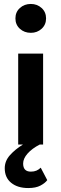

<svg xmlns="http://www.w3.org/2000/svg" viewBox="-20 -731 311 971"><path d="M58 -638Q58 -670 80.5 -690.5Q103 -711 136 -711Q168 -711 190.5 -690.5Q213 -670 213 -638Q213 -606 190.5 -585.5Q168 -565 136 -565Q103 -565 80.5 -585.5Q58 -606 58 -638ZM186 117 219 180Q208 195 184.5 207.5Q161 220 123 220Q69 220 36.5 193.5Q4 167 4 120Q4 83 30.5 53.5Q57 24 96 0H72V-460H198V0H181Q142 20 119.5 45.5Q97 71 97 96Q97 137 136 137Q152 137 164 132Q176 127 186 117Z"/></svg>

Font: Jost* Semi
Style: Regular
Weight: 600
Version: Version 3.7